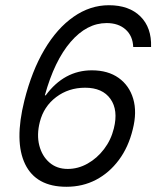

<svg xmlns="http://www.w3.org/2000/svg" viewBox="-20 -705 598 735"><path d="M234.2 10Q118.3 10 76.2 -76.7Q34.2 -163.3 73.3 -320Q101.7 -433.3 150 -515Q198.3 -596.7 261.7 -640.8Q325 -685 396.7 -685Q474.2 -685 517.5 -642.1Q560.8 -599.2 558.3 -525H490Q488.3 -567.5 460.8 -592.1Q433.3 -616.7 388.3 -616.7Q312.5 -616.7 250.4 -544.6Q188.3 -472.5 151.7 -340H155Q225.8 -435.8 331.7 -435.8Q393.3 -435.8 434.2 -406.7Q475 -377.5 490 -326.7Q505 -275.8 488.3 -210Q471.7 -141.7 435 -92.5Q398.3 -43.3 347.5 -16.7Q296.7 10 234.2 10ZM239.2 -58.3Q279.2 -58.3 315.4 -78.8Q351.7 -99.2 378.3 -134.2Q405 -169.2 415.8 -213.3Q433.3 -283.3 402.9 -326.2Q372.5 -369.2 305.8 -369.2Q242.5 -369.2 195 -333.3Q147.5 -297.5 132.5 -238.3Q120 -189.2 130.4 -148.3Q140.8 -107.5 169.2 -82.9Q197.5 -58.3 239.2 -58.3Z"/></svg>

Font: Funnel Sans Light
Style: Italic
Weight: 300
Italic angle: -14.036°
Designer: NORD ID, Kristian Moeller
Foundry: Dicotype
Version: Version 1.000